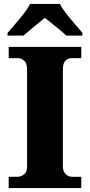

<svg xmlns="http://www.w3.org/2000/svg" viewBox="-20 -951 455 971"><path d="M24 0V-57H70Q87 -57 102 -69.5Q117 -82 117 -109V-600Q117 -631 102 -644Q87 -657 70 -657H24V-714H391V-657H344Q323 -657 310.5 -644Q298 -631 298 -599V-111Q298 -84 312 -70.5Q326 -57 344 -57H391V0ZM18 -784Q34 -803 56.5 -829Q79 -855 100 -882Q121 -909 132 -931H283Q294 -909 315 -882Q336 -855 359 -829Q382 -803 397 -784V-771H316Q304 -782 284 -798.5Q264 -815 243 -832Q222 -849 207 -861Q192 -849 171.5 -832Q151 -815 131 -798.5Q111 -782 99 -771H18Z"/></svg>

Font: Noto Serif Lao ExtraBold
Style: Regular
Weight: 800
Designer: Monotype Design Team
Foundry: Monotype Imaging Inc.
Version: Version 2.003; ttfautohint (v1.8.4.7-5d5b)